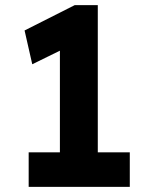

<svg xmlns="http://www.w3.org/2000/svg" viewBox="-20 -730 582 750"><path d="M92 0V-135H214V-532L106 -479L76 -611L272 -710H362V-135H487V0Z"/></svg>

Font: Readex Pro SemiBold
Style: Regular
Weight: 600
Designer: Bonnie Shaver-Troup, Thomas Jockin
Foundry: Lexend
Version: Version 1.204; ttfautohint (v1.8.4.7-5d5b)